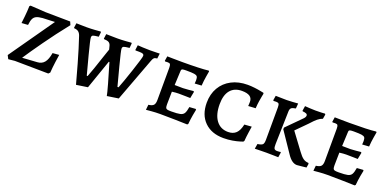

<svg xmlns="http://www.w3.org/2000/svg" viewBox="-13 -1098 3411 1699"><g transform="rotate(20 1693.0 -248.5)"><path d="M30 -29 323 -447 208 -442Q171 -439 151 -429.5Q131 -420 121.5 -399.5Q112 -379 108 -341L48 -337Q50 -352 55.5 -404Q61 -456 62 -501L71 -509L216 -500L448 -497L461 -467Q366 -348 283.5 -232Q201 -116 158 -50L298 -59Q339 -61 363 -90Q387 -119 397 -181L458 -186Q455 -170 447.5 -114.5Q440 -59 437 -12L423 2L108 -2L47 4Z M565 -406Q557 -429 542.5 -440.5Q528 -452 502 -453L499 -457L505 -501Q516 -501 545 -500Q574 -499 603 -499Q642 -499 682 -502Q722 -505 733 -506L736 -500L732 -457Q691 -453 679.5 -448Q668 -443 668 -427Q668 -408 702.5 -275.5Q737 -143 750 -96H758Q784 -161 831 -305Q840 -330 846 -349Q852 -368 857 -381L848 -416Q842 -436 827.5 -444Q813 -452 783 -453L780 -457L786 -501Q798 -501 830 -500Q862 -499 893 -499Q929 -499 969.5 -502Q1010 -505 1022 -506L1026 -500L1022 -457Q981 -453 969 -448Q957 -443 957 -427Q957 -409 991.5 -276.5Q1026 -144 1039 -96H1049Q1071 -150 1115 -282Q1159 -414 1159 -431Q1159 -444 1149 -449Q1139 -454 1113 -454H1079L1076 -459L1082 -504Q1093 -503 1130 -501Q1167 -499 1199 -499Q1230 -499 1255.5 -500Q1281 -501 1290 -501L1284 -453Q1263 -451 1254.5 -443.5Q1246 -436 1238 -413L1085 -4L978 12Q975 -9 951 -94.5Q927 -180 897 -279H891L795 -4L688 12Q677 -31 638 -168.5Q599 -306 565 -406Z M1350 -41Q1385 -45 1398 -59.5Q1411 -74 1411 -108L1412 -411Q1412 -436 1406.5 -444.5Q1401 -453 1384 -453L1358 -452L1354 -457L1361 -501Q1375 -501 1414.5 -500Q1454 -499 1500 -499Q1673 -499 1749 -508L1754 -502Q1752 -490 1745 -449Q1738 -408 1735 -362L1671 -358Q1671 -361 1672 -370.5Q1673 -380 1673 -390Q1673 -414 1666 -424Q1659 -434 1637 -437.5Q1615 -441 1563 -441Q1540 -441 1530.5 -439Q1521 -437 1518 -432Q1515 -427 1515 -414L1509 -285L1587 -284Q1605 -284 1639.5 -287.5Q1674 -291 1685 -292L1690 -285L1678 -224Q1667 -224 1635.5 -225Q1604 -226 1569 -226Q1543 -226 1506 -221Q1504 -157 1504 -102Q1504 -80 1507.5 -70.5Q1511 -61 1522 -58Q1533 -55 1560 -55Q1618 -55 1643.5 -61Q1669 -67 1680 -85Q1691 -103 1698 -146L1756 -150L1762 -144Q1759 -132 1751.5 -90Q1744 -48 1740 -2L1732 5Q1706 4 1621.5 2Q1537 0 1478 0Q1434 0 1395 3.5Q1356 7 1345 8Z M1829 -235Q1829 -317 1865 -378.5Q1901 -440 1966 -474Q2031 -508 2117 -508Q2148 -508 2182 -504Q2216 -500 2239.5 -495Q2263 -490 2270 -489L2274 -481Q2273 -476 2269 -456.5Q2265 -437 2260 -405Q2255 -373 2253 -337L2184 -333Q2184 -336 2185 -347Q2186 -358 2186 -373Q2186 -407 2161.5 -423.5Q2137 -440 2087 -440Q2017 -440 1979 -394.5Q1941 -349 1941 -262Q1941 -165 1981.5 -110.5Q2022 -56 2094 -56Q2141 -56 2168.5 -82.5Q2196 -109 2208 -167L2276 -172Q2274 -159 2267.5 -114.5Q2261 -70 2258 -31L2251 -22Q2245 -20 2221.5 -12.5Q2198 -5 2158.5 2Q2119 9 2074 9Q1961 9 1895 -56.5Q1829 -122 1829 -235Z M2405 -453 2379 -452 2375 -458 2382 -501 2486 -499Q2508 -499 2544.5 -501.5Q2581 -504 2592 -505L2588 -457Q2557 -452 2546.5 -442.5Q2536 -433 2535 -412L2527 -100Q2526 -68 2533 -57Q2540 -46 2560 -46Q2572 -46 2581 -47Q2590 -48 2593 -49L2596 -44L2589 2Q2576 2 2542.5 1Q2509 0 2476 0Q2441 0 2410 1Q2379 2 2368 2L2376 -45Q2412 -50 2423 -61Q2434 -72 2434 -106L2435 -411Q2435 -436 2429 -444.5Q2423 -453 2405 -453ZM2676 -392Q2699 -413 2699 -430Q2699 -441 2688 -446.5Q2677 -452 2653 -454L2650 -459L2657 -504Q2668 -503 2701.5 -501Q2735 -499 2756 -499Q2783 -499 2809.5 -500Q2836 -501 2846 -502L2851 -495L2844 -453Q2820 -445 2798.5 -427.5Q2777 -410 2741 -370L2641 -269L2759 -110Q2785 -74 2806.5 -58.5Q2828 -43 2856 -42L2861 -35L2855 2Q2843 3 2814.5 6.5Q2786 10 2767 11Q2719 11 2676 -54L2546 -246L2547 -262Z M2927 -41Q2962 -45 2975 -59.5Q2988 -74 2988 -108L2989 -411Q2989 -436 2983.5 -444.5Q2978 -453 2961 -453L2935 -452L2931 -457L2938 -501Q2952 -501 2991.5 -500Q3031 -499 3077 -499Q3250 -499 3326 -508L3331 -502Q3329 -490 3322 -449Q3315 -408 3312 -362L3248 -358Q3248 -361 3249 -370.5Q3250 -380 3250 -390Q3250 -414 3243 -424Q3236 -434 3214 -437.5Q3192 -441 3140 -441Q3117 -441 3107.5 -439Q3098 -437 3095 -432Q3092 -427 3092 -414L3086 -285L3164 -284Q3182 -284 3216.5 -287.5Q3251 -291 3262 -292L3267 -285L3255 -224Q3244 -224 3212.5 -225Q3181 -226 3146 -226Q3120 -226 3083 -221Q3081 -157 3081 -102Q3081 -80 3084.5 -70.5Q3088 -61 3099 -58Q3110 -55 3137 -55Q3195 -55 3220.5 -61Q3246 -67 3257 -85Q3268 -103 3275 -146L3333 -150L3339 -144Q3336 -132 3328.5 -90Q3321 -48 3317 -2L3309 5Q3283 4 3198.5 2Q3114 0 3055 0Q3011 0 2972 3.5Q2933 7 2922 8Z"/></g></svg>

Font: Alegreya SC Medium
Style: Regular
Weight: 500
Designer: Juan Pablo del Peral
Foundry: Huerta Tipografica
Version: Version 2.007; ttfautohint (v1.6)